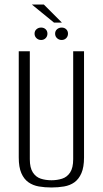

<svg xmlns="http://www.w3.org/2000/svg" viewBox="-20 -818 455 850"><path d="M208 12Q178 12 152 7.5Q126 3 106 -11Q86 -25 74.5 -51.5Q63 -78 63 -121V-591H112V-113Q112 -75 125.5 -54.5Q139 -34 160.5 -27Q182 -20 208 -20Q233 -20 255 -27Q277 -34 290.5 -54.5Q304 -75 304 -113V-591H352V-121Q352 -78 340.5 -51.5Q329 -25 309.5 -11Q290 3 263.5 7.5Q237 12 208 12ZM162 -641Q150 -641 141.5 -649Q133 -657 133 -669Q133 -681 141.5 -688.5Q150 -696 162 -696Q174 -696 182 -688.5Q190 -681 190 -669Q190 -657 182 -649Q174 -641 162 -641ZM253 -641Q241 -641 232.5 -649Q224 -657 224 -669Q224 -681 232.5 -688.5Q241 -696 253 -696Q265 -696 273 -688.5Q281 -681 281 -669Q281 -657 273 -649Q265 -641 253 -641ZM219 -718 121 -798H174L254 -718Z"/></svg>

Font: Alumni Sans Light
Style: Regular
Weight: 300
Version: Version 1.018